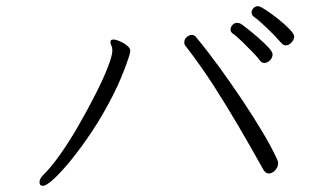

<svg xmlns="http://www.w3.org/2000/svg" viewBox="-20 -670 1040 622"><path d="M906 -523Q898 -523 892 -530Q872 -553 845.5 -578.5Q819 -604 802 -616Q795 -622 795 -629Q795 -637 801 -643.5Q807 -650 816 -650Q822 -650 840.5 -638Q859 -626 880.5 -609Q902 -592 917.5 -576Q933 -560 933 -552Q933 -542 924.5 -532.5Q916 -523 906 -523ZM836 -466Q828 -466 822 -474Q816 -483 799 -500.5Q782 -518 763.5 -536Q745 -554 733 -562Q727 -567 727 -574Q727 -582 733 -589Q739 -596 748 -596Q754 -596 760 -593Q765 -590 781.5 -577Q798 -564 817 -547.5Q836 -531 849.5 -516.5Q863 -502 863 -494Q863 -483 854.5 -474.5Q846 -466 836 -466ZM582 -520Q577 -525 577 -533Q577 -543 585 -550Q593 -557 602 -557Q609 -557 615 -550Q653 -504 691.5 -451Q730 -398 766 -344Q802 -290 831.5 -240.5Q861 -191 879 -151Q881 -145 881 -141Q881 -129 871.5 -118.5Q862 -108 851 -108Q841 -108 834 -119Q791 -196 752 -262.5Q713 -329 672.5 -392Q632 -455 582 -520ZM119 -68Q108 -68 108 -80Q108 -91 119 -102Q144 -126 174.5 -169Q205 -212 234.5 -263.5Q264 -315 289 -364Q314 -413 329 -451.5Q344 -490 344 -506Q344 -516 341 -522Q338 -528 338 -533Q338 -540 342 -541Q346 -542 347 -542Q355 -542 368 -536.5Q381 -531 391.5 -522.5Q402 -514 402 -506Q402 -498 396 -481Q375 -418 344 -357.5Q313 -297 278.5 -245Q244 -193 211.5 -153Q179 -113 154.5 -90.5Q130 -68 119 -68Z"/></svg>

Font: Moon Stars Kai T HW Light
Style: Regular
Weight: 300
Designer: GuiWonder
Version: Version 1.101